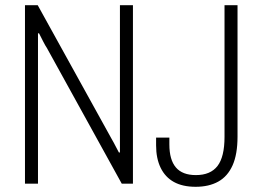

<svg xmlns="http://www.w3.org/2000/svg" viewBox="-20 -706 1006 738"><path d="M76 0V-686H125L408 -174Q412 -168 417 -158Q422 -148 427.5 -138Q433 -128 437 -120H441Q441 -134 441 -151Q441 -168 441 -180V-686H491V0H448L160 -522Q155 -529 146 -546.5Q137 -564 130 -578H126Q126 -563 126 -545Q126 -527 126 -516V0ZM732 12Q682 12 648.5 -6.5Q615 -25 597.5 -61Q580 -97 580 -147V-177H631V-151Q631 -92 656 -62.5Q681 -33 733 -33Q789 -33 816 -68Q843 -103 843 -180V-686H893V-181Q893 -113 874 -70.5Q855 -28 819 -8Q783 12 732 12Z"/></svg>

Font: Archivo Condensed Thin
Style: Regular
Weight: 250
Width: 3
Designer: Hector Gatti
Foundry: Omnibus-Type
Version: Version 2.001